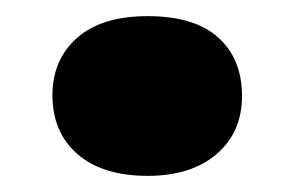

<svg xmlns="http://www.w3.org/2000/svg" viewBox="-20 -204 365 238"><path d="M163 14Q107 14 76 -13Q45 -40 45 -86Q45 -130 75.5 -157Q106 -184 163 -184Q221 -184 250.5 -157.5Q280 -131 280 -85Q280 -40 248.5 -13Q217 14 163 14Z"/></svg>

Font: Literata Black
Style: Regular
Weight: 900
Designer: Latin by Veronika Burian and Jose Scaglione. Greek by Irene Vlachou. Cyrillic by Vera Evstafieva.
Foundry: TypeTogether
Version: Version 3.103;gftools[0.9.29]